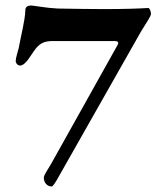

<svg xmlns="http://www.w3.org/2000/svg" viewBox="-20 -647 569 697"><path d="M168 30C172 30 184 11 191 -2L491 -531C510 -563 528 -587 528 -597C528 -606 523 -618 518 -618C488 -616 433 -614 359 -614C319 -614 239 -615 190 -616C147 -618 109 -626 93 -627C82 -627 72 -623 72 -610C71 -573 56 -517 48 -473C46 -465 37 -436 37 -426C37 -417 45 -409 53 -409C73 -409 94 -450 102 -460C122 -489 138 -498 172 -498H396C406 -498 413 -495 407 -484L166 -53C156 -35 139 -12 139 -2C139 16 151 30 168 30Z"/></svg>

Font: EB Garamond
Style: Bold
Weight: 700
Designer: Georg Duffner and Octavio Pardo
Foundry: Georg Duffner
Version: Version 1.000;PS 001.000;hotconv 1.0.88;makeotf.lib2.5.64775